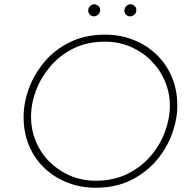

<svg xmlns="http://www.w3.org/2000/svg" viewBox="-20 -876 907 903"><path d="M430 7Q360 7 298 -17Q236 -41 189.5 -85Q143 -129 117 -190Q91 -251 91 -326Q91 -392 116 -460Q141 -528 189.5 -585.5Q238 -643 309.5 -678Q381 -713 475 -713Q545 -713 606.5 -689Q668 -665 714.5 -621Q761 -577 787.5 -515.5Q814 -454 814 -380Q814 -314 789 -246Q764 -178 715.5 -121Q667 -64 595.5 -28.5Q524 7 430 7ZM431 -26Q514 -26 579 -58Q644 -90 688.5 -142Q733 -194 756 -256.5Q779 -319 779 -378Q779 -439 756 -493.5Q733 -548 691.5 -590Q650 -632 594.5 -656Q539 -680 473 -680Q390 -680 325.5 -648Q261 -616 216.5 -563.5Q172 -511 149 -449.5Q126 -388 126 -327Q126 -266 148.5 -211.5Q171 -157 212.5 -115.5Q254 -74 309.5 -50Q365 -26 431 -26ZM395 -828Q395 -840 404 -848Q413 -856 424 -856Q435 -855 443.5 -847Q452 -839 451 -827Q450 -815 441 -807Q432 -799 421 -799Q410 -799 402 -808Q394 -817 395 -828ZM565 -828Q566 -840 574.5 -848Q583 -856 595 -856Q606 -855 614 -847Q622 -839 621 -827Q621 -815 612 -807Q603 -799 591 -799Q580 -799 572 -807.5Q564 -816 565 -828Z"/></svg>

Font: Josefin Sans ExtraLight
Style: Italic
Weight: 250
Italic angle: -7°
Designer: Santiago Orozco
Foundry: Typemade
Version: Version 2.000